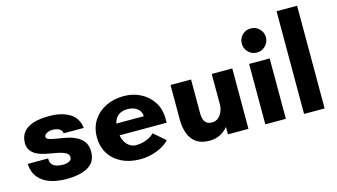

<svg xmlns="http://www.w3.org/2000/svg" viewBox="-85 -1047 2375 1354"><g transform="rotate(-15 1102.0 -370.0)"><path d="M258 10Q193 10 140.5 -7.5Q88 -25 56 -63.5Q24 -102 20 -164H169Q169 -131 185 -116.5Q201 -102 223 -98Q245 -94 261 -94Q287 -94 305.5 -103.5Q324 -113 324 -131Q324 -153 305 -164Q286 -175 257 -182Q230 -188 198 -193Q166 -198 135.5 -206.5Q105 -215 82 -230Q63 -243 51 -262.5Q39 -282 39 -311Q39 -356 62.5 -387.5Q86 -419 133.5 -435Q181 -451 254 -451Q341 -451 399.5 -417Q458 -383 468 -307H321Q319 -325 307.5 -334.5Q296 -344 280.5 -347.5Q265 -351 250 -351Q228 -351 209 -341Q190 -331 190 -317Q190 -301 211.5 -294.5Q233 -288 265 -283Q286 -280 308.5 -276Q331 -272 353.5 -266.5Q376 -261 396 -251Q430 -236 452.5 -208Q475 -180 475 -132Q475 -80 447.5 -49Q420 -18 371 -4Q322 10 258 10Z M797 10Q721 10 663 -18.5Q605 -47 572.5 -98.5Q540 -150 540 -220Q540 -289 573.5 -341Q607 -393 665 -422Q723 -451 797 -451Q864 -451 919.5 -422.5Q975 -394 1008.5 -342Q1042 -290 1042 -219V-191H669V-277H898Q898 -311 871 -333Q844 -355 800 -355Q764 -355 740.5 -341Q717 -327 705.5 -301Q694 -275 694 -239Q694 -194 706.5 -161.5Q719 -129 742 -111.5Q765 -94 794 -94Q825 -94 851.5 -102Q878 -110 897.5 -121.5Q917 -133 926 -145L1011 -72Q992 -50 959 -31.5Q926 -13 884.5 -1.5Q843 10 797 10Z M1303 10Q1244 10 1207.5 -15Q1171 -40 1154 -85.5Q1137 -131 1137 -190V-441H1287V-190Q1287 -165 1294 -147Q1301 -129 1315.5 -119.5Q1330 -110 1354 -110Q1378 -110 1397 -125Q1416 -140 1427 -165.5Q1438 -191 1438 -220V-441H1588V0H1438V-54Q1416 -26 1381.5 -8Q1347 10 1303 10Z M1711 0V-441H1861V0ZM1786 -504Q1748.8 -504 1723.4 -530Q1698 -556 1698 -592Q1698 -629 1723.4 -654.5Q1748.8 -680 1786 -680Q1822 -680 1848 -654.5Q1874 -629 1874 -592Q1874 -556 1848 -530Q1822 -504 1786 -504Z M1994 0V-750H2144V0Z"/></g></svg>

Font: Teachers
Style: Regular
Weight: 400
Designer: Alfredo Marco Pradil, Chank Diesel
Version: Version 1.001